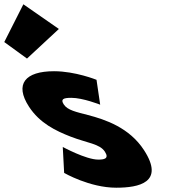

<svg xmlns="http://www.w3.org/2000/svg" viewBox="-311 -860 823 895"><path d="M-291.1 -664 -185.2 -587 -36.6 -725 -202.1 -840ZM-59 -528C-194 -528 -244.1 -468 -176.1 -363C-126.2 -286 -50.9 -250 18.6 -223C96 -193 153.9 -190 177.9 -153C199.9 -119 171.9 -116 146.9 -116C89.9 -116 -18.4 -175 -18.4 -175L-12 -54C-12 -54 106.7 15 230.7 15C335.7 15 458.2 -9 360.4 -160C292.4 -265 179.7 -303 98.1 -324C45.1 -338 3.9 -346 -13.6 -373C-29.1 -397 -17.7 -404 21.3 -404C75.3 -404 156 -372 156 -372L138.9 -488C138.9 -488 40 -528 -59 -528Z"/></svg>

Font: Hussar
Style: BdOpOblSeven
Weight: 700
Foundry: Cannot Into Space Fonts
Version: Version 2.00